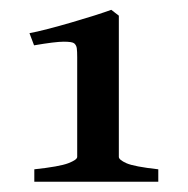

<svg xmlns="http://www.w3.org/2000/svg" viewBox="-20 -651 376 385"><path d="M48.8 -286.6V-311.5Q99.1 -316.9 116.9 -323.7Q134.8 -330.6 134.8 -336.4V-536.6Q134.8 -547.9 134 -554Q133.3 -560.1 128.9 -564Q125 -567.4 107.9 -567.4Q90.8 -567.4 48.3 -560.1L39.1 -584.5Q52.7 -586.9 75.4 -592.8Q98.1 -598.6 123.3 -606Q148.4 -613.3 169.9 -620.1Q191.4 -627 203.1 -631.3L218.3 -619.6V-336.4Q218.3 -330.6 233.6 -323.7Q249 -316.9 297.4 -311.5V-286.6Z"/></svg>

Font: Namdhinggo
Style: Bold
Weight: 700
Designer: Victor Gaultney
Foundry: SIL International
Version: Version 3.001